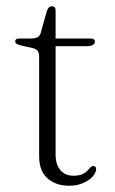

<svg xmlns="http://www.w3.org/2000/svg" viewBox="-20 -587 366 613"><path d="M82.5 -434 50.5 -441Q37 -444 32.8 -447.2Q28.5 -450.5 28.5 -455Q28.5 -459.5 32 -461.8Q35.5 -464 41.5 -464H76Q91 -464 99 -467.8Q107 -471.5 110 -482L129 -550Q132 -559.5 136 -563.2Q140 -567 146 -567Q151.5 -567 154.5 -563.8Q157.5 -560.5 157.5 -554.5V-94.5Q157.5 -61.5 172.8 -43.8Q188 -26 214 -26Q232 -26 242.2 -30.5Q252.5 -35 258.2 -41.2Q264 -47.5 268.2 -52Q272.5 -56.5 278 -57Q282.5 -57 284.8 -54.2Q287 -51.5 287 -46.5Q286.5 -35 275.5 -23Q264.5 -11 245.2 -2.5Q226 6 200.5 6Q158.5 6 131.8 -17.5Q105 -41 105 -88V-407Q105 -418 100.2 -424.5Q95.5 -431 82.5 -434ZM123.5 -439.5V-464H268Q276 -464 279.5 -461.5Q283 -459 283 -454Q283 -447.5 276.2 -443.5Q269.5 -439.5 256.5 -439.5Z"/></svg>

Font: Fraunces ExtraLight
Style: Regular
Weight: 250
Version: Version 1.000;[b76b70a41]